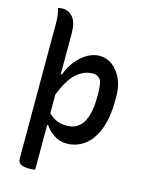

<svg xmlns="http://www.w3.org/2000/svg" viewBox="-140 -846 880 1144"><g transform="rotate(15 300.0 -273.5)"><path d="M388 -545Q432 -545 467.5 -518Q503 -491 524 -444.5Q545 -398 545 -338V-318Q545 -203 515.5 -130Q486 -57 437.5 -23Q389 11 331 11Q286 11 251 -13Q216 -37 198 -66H191V210Q176 213 154 213Q125 213 105 204.5Q85 196 85 168V-662Q85 -691 82.5 -711.5Q80 -732 73 -756Q80 -758 86.5 -759Q93 -760 101 -760Q139 -760 165 -729.5Q191 -699 191 -630V-380H198Q216 -429 246 -466Q276 -503 312.5 -524Q349 -545 388 -545ZM377 -433Q322 -433 276 -393Q230 -353 191 -253V-139Q215 -115 241 -103.5Q267 -92 303 -92Q371 -92 403.5 -146.5Q436 -201 436 -306V-316Q436 -345 434 -366.5Q432 -388 426 -405Q408 -433 377 -433Z"/></g></svg>

Font: Recursive Sn Csl St Med
Style: Regular
Weight: 500
Version: Version 1.079;hotconv 1.0.112;makeotfexe 2.5.65598; ttfautoh